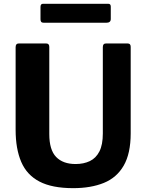

<svg xmlns="http://www.w3.org/2000/svg" viewBox="-20 -968 761 998"><path d="M659.3 -274.9Q659.3 -170 623 -107.2Q586.8 -44.4 519.6 -17.2Q452.5 10 360.3 10Q250.6 10 185.1 -24.3Q119.5 -58.5 90.4 -126.4Q61.2 -194.3 61.2 -293.5V-722.4Q61.2 -742 77.1 -742H220.5Q236.2 -742 236.2 -724.2V-270.9Q236.2 -188.9 271.8 -152.1Q307.3 -115.4 373 -115.4Q414.9 -115.4 446.8 -130.6Q478.8 -145.8 496.7 -180.8Q514.5 -215.7 514.5 -273.9V-723Q514.5 -742 530.4 -742H644.2Q659.3 -742 659.3 -724.4V-274.9ZM555.8 -933.7V-869.1Q555.8 -849.7 532.3 -849.7H208.2Q198.1 -849.7 194.3 -854.2Q190.5 -858.7 190.5 -867.7V-932Q190.5 -948.3 203.4 -948.3H543Q555.8 -948.3 555.8 -933.7Z"/></svg>

Font: Libre Franklin Thin
Style: Regular
Weight: 100
Designer: Pablo Impallari, Rodrigo Fuenzalida, Nhung Nguyen
Foundry: Impallari Type
Version: Version 3.000